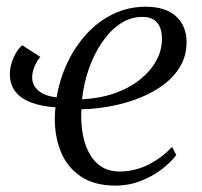

<svg xmlns="http://www.w3.org/2000/svg" viewBox="-20 -556 616 585"><path d="M103 -382.5Q92.5 -371 85.2 -353.2Q78 -335.5 78 -320.5Q78 -296.5 96.8 -280Q115.5 -263.5 152.5 -259.5Q162 -316 185.8 -365.8Q209.5 -415.5 245 -453.8Q280.5 -492 326 -513.8Q371.5 -535.5 424 -535.5Q485 -535.5 516.8 -505.8Q548.5 -476 548.5 -428Q548.5 -387.5 530 -355.2Q511.5 -323 479.5 -298.8Q447.5 -274.5 406.2 -258Q365 -241.5 319.2 -232.8Q273.5 -224 228 -223Q226 -189.5 230.8 -156Q235.5 -122.5 249 -94.8Q262.5 -67 286 -50.2Q309.5 -33.5 345 -33.5Q373.5 -33.5 400.8 -41.8Q428 -50 454.2 -66.8Q480.5 -83.5 504.5 -108.5L517 -83.5Q501.5 -62.5 473.5 -40.8Q445.5 -19 409 -4.8Q372.5 9.5 331.5 9.5Q268 9.5 226.8 -18Q185.5 -45.5 166 -92.2Q146.5 -139 147 -196.5Q147 -202.5 147.5 -211.8Q148 -221 149 -229Q106.5 -232 75.2 -243.5Q44 -255 27 -276.8Q10 -298.5 10 -331Q10 -354 21.2 -380Q32.5 -406 48 -418ZM414 -504.5Q377.5 -504.5 346.5 -483.8Q315.5 -463 291 -427.2Q266.5 -391.5 250.8 -346.5Q235 -301.5 230 -253.5Q283.5 -256 328.2 -271.5Q373 -287 405.5 -312.8Q438 -338.5 455.8 -370.5Q473.5 -402.5 473.5 -438Q473.5 -469.5 458.8 -487Q444 -504.5 414 -504.5Z"/></svg>

Font: Merriweather 96pt Light
Style: Italic
Weight: 300
Italic angle: -7.8°
Version: Version 2.101